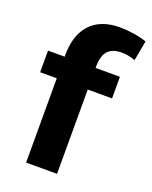

<svg xmlns="http://www.w3.org/2000/svg" viewBox="-143 -842 730 920"><g transform="rotate(20 222.5 -381.5)"><path d="M105.5 -546.1Q105.5 -651.2 157.8 -707Q210.1 -762.8 307.7 -762.8Q341.1 -762.8 378.8 -757Q416.5 -751.1 444.7 -741L425.9 -639Q409 -645.6 391.4 -648.8Q373.9 -652.1 356.9 -652.1Q308.6 -652.1 286 -626.7Q263.3 -601.4 263.3 -546.1V0H105.5ZM20.7 -540H387.4V-429.8H20.7Z"/></g></svg>

Font: Pathway Extreme 8pt Thin
Style: Regular
Weight: 100
Designer: Eduardo Rodriguez Tunni
Foundry: Eduardo Rodriguez Tunni
Version: Version 1.000